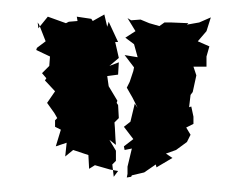

<svg xmlns="http://www.w3.org/2000/svg" viewBox="-20 -812 337 265"><path d="M137 -568 135 -585 140 -590V-604L131 -619L140 -612C139 -622 139 -633 138 -643L144 -649L143 -667L141 -670L142 -673L130 -693L128 -707L143 -709L144 -726L131 -721L144 -732L139 -754H143L130 -782L128 -775L124 -792L108 -783L106 -786L86 -789L87 -783L75 -782L71 -780L46 -789L33 -773L32 -781L34 -778L43 -755L31 -746L30 -743L49 -734L48 -721L38 -711L44 -704L42 -701L56 -686L45 -670L55 -656L59 -649L56 -646V-637L64 -633L57 -610L72 -615L70 -596L81 -605L102 -598L103 -579L111 -584L132 -578L143 -576ZM161 -568 162 -570 179 -574 195 -585 196 -581 218 -594 209 -600 223 -605 238 -616 243 -626 237 -636 247 -641V-651L244 -665L241 -664L243 -681L246 -685L251 -708L247 -720H265V-734L269 -748L253 -755L265 -769L271 -788L255 -781L238 -778L240 -780L216 -781H207L200 -776L186 -780L174 -785L161 -784L156 -787L167 -769L153 -760L165 -751L170 -733L152 -736L165 -719L164 -714L159 -699L155 -691L163 -677L170 -663L166 -669L160 -644L151 -637L164 -620L151 -610L152 -605L162 -607L156 -582V-572L155 -567Z"/></svg>

Font: Charger Distortion
Style: 1
Weight: 400
Designer: Jasper
Foundry: Cannot Into Space Fonts
Version: Version 0.98